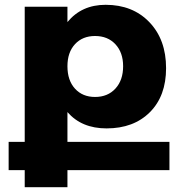

<svg xmlns="http://www.w3.org/2000/svg" viewBox="-20 -569 750 800"><path d="M686 22V140H261V211H83V140H16V22H83V-541H261V-477Q320 -549 420 -549Q533 -549 602.5 -476.5Q672 -404 672 -285Q672 -169 604.5 -101.5Q537 -34 424 -34Q320 -34 261 -102V22ZM376 -419Q324 -419 292.5 -385Q261 -351 261 -293Q261 -234 292.5 -199.5Q324 -165 376 -165Q429 -165 461 -200Q493 -235 493 -293Q493 -350 461 -384.5Q429 -419 376 -419Z"/></svg>

Font: Montserrat arm
Style: Bold
Weight: 700
Designer: Julieta Ulanovsky
Foundry: Julieta Ulanovsky
Version: Version 6.000;PS 006.000;hotconv 1.0.88;makeotf.lib2.5.64775